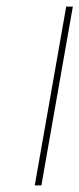

<svg xmlns="http://www.w3.org/2000/svg" viewBox="-20 -560 240 580"><path d="M200 -540 105 0H85L180 -540Z"/></svg>

Font: Fz Poppins Thin
Style: Italic
Weight: 100
Italic angle: -10°
Designer: Ninad Kale (Devanagari), Jonny Pinhorn (Latin)
Foundry: Indian Type Foundry
Version: Vit hóa bi Vntype.Com & FontZin.Com